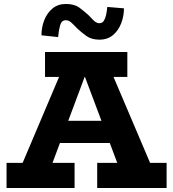

<svg xmlns="http://www.w3.org/2000/svg" viewBox="-20 -948 873 968"><path d="M48 -18 304 -622H526L783 -18H612L384 -625H431L204 -18ZM13 0V-127H356V0ZM238 -227 262 -339H560L582 -227ZM470 0V-127H820V0ZM207 -560V-686H622V-560ZM481 -748Q441 -748 415 -767Q389 -786 369 -805Q350 -825 338 -835.5Q326 -846 312 -846Q290 -846 283 -820Q276 -794 273 -761L189 -770Q189 -810 203 -846Q217 -882 244.5 -905Q272 -928 312 -928Q355 -928 380 -909.5Q405 -891 427 -871Q444 -852 456 -841.5Q468 -831 481 -831Q496 -831 503.5 -843Q511 -855 515 -873.5Q519 -892 521 -913L605 -906Q605 -867 591 -830.5Q577 -794 549.5 -771Q522 -748 481 -748Z"/></svg>

Font: BioRhyme ExtraBold ExtraBold
Style: Regular
Weight: 800
Version: Version 1.600;gftools[0.9.33]